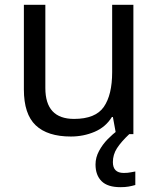

<svg xmlns="http://www.w3.org/2000/svg" viewBox="-20 -556 658 796"><path d="M533 -536V0H461L448 -71H444Q418 -29 372 -9.5Q326 10 274 10Q177 10 128 -36.5Q79 -83 79 -185V-536H168V-191Q168 -63 287 -63Q376 -63 410.5 -113Q445 -163 445 -257V-536ZM448 116Q448 161 493 161Q510 161 521.5 158.5Q533 156 541 155V211Q527 215 513 217.5Q499 220 479 220Q426 220 401 195Q376 170 376 126Q376 97 390.5 70Q405 43 426.5 21Q448 -1 468 -15L516 0Q482 32 465 58.5Q448 85 448 116Z"/></svg>

Font: Noto Sans Tifinagh APT
Style: Regular
Weight: 400
Designer: JamraPatel
Foundry: JamraPatel LLC
Version: Version 2.006; ttfautohint (v1.8.4.7-5d5b)